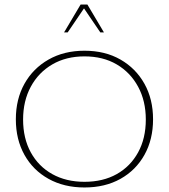

<svg xmlns="http://www.w3.org/2000/svg" viewBox="-20 -818 746 848"><path d="M353 10Q263 10 194.5 -28Q126 -66 88 -134Q50 -202 50 -291Q50 -380 88 -448Q126 -516 194.5 -555Q263 -594 353 -594Q444 -594 512 -555Q580 -516 618 -448Q656 -380 656 -291Q656 -202 618 -134Q580 -66 512 -28Q444 10 353 10ZM353 -15Q435 -15 495.5 -49Q556 -83 590 -145Q624 -207 624 -290Q624 -372 590 -435Q556 -498 495.5 -533.5Q435 -569 353 -569Q272 -569 211 -533.5Q150 -498 116 -435Q82 -372 82 -290Q82 -207 116 -145Q150 -83 211 -49Q272 -15 353 -15ZM263 -675 336 -798H366L439 -675H423L351 -781L279 -675Z"/></svg>

Font: Rokkitt Thin
Style: Regular
Weight: 250
Version: Version 3.103